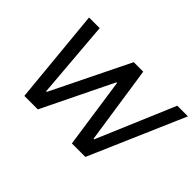

<svg xmlns="http://www.w3.org/2000/svg" viewBox="-115 -1014 1328 1328"><g transform="rotate(45 549.0 -350.0)"><path d="M131 -700H235L282 -129H288L568 -700H661L746 -129H752L994 -700H1098L795 0H663L588 -517H582L330 0H198Z"/></g></svg>

Font: Be Vietnam Medium
Style: Italic
Weight: 500
Italic angle: -9.444°
Designer: Gabriel Lam
Foundry: TypeRant
Version: Version 3.000